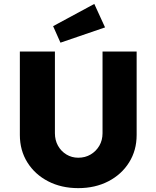

<svg xmlns="http://www.w3.org/2000/svg" viewBox="-20 -967 809 993"><path d="M384.7 6Q297 6 228.7 -29.5Q160.3 -65 121.5 -127.2Q82.7 -189.3 82.7 -269V-700.3H264V-278Q264 -241.7 280 -213.2Q296 -184.7 323.5 -168Q351 -151.3 384.7 -151.3Q420.7 -151.3 448.8 -168Q477 -184.7 493.7 -213.2Q510.3 -241.7 510.3 -278V-700.3H686.7V-269Q686.7 -189.3 647.8 -127.2Q609 -65 540.7 -29.5Q472.3 6 384.7 6ZM292.7 -746.3 254.7 -831.7 467.7 -946.7 523.3 -825.3Z"/></svg>

Font: Lexend Medium
Style: Regular
Weight: 500
Designer: Bonnie Shaver-Troup, Thomas Jockin
Foundry: Lexend
Version: Version 1.005